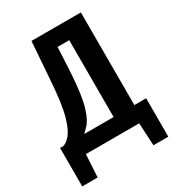

<svg xmlns="http://www.w3.org/2000/svg" viewBox="-227 -941 1132 1242"><g transform="rotate(-30 339.5 -320.5)"><path d="M17 169V-118H42Q64 -126 83 -144.5Q102 -163 117.5 -193.5Q133 -224 146 -270Q159 -316 168 -382Q177 -448 183 -536L203 -810H572V-118H660V169H549L540 0H142L132 169ZM198 -118H417V-692H330L321 -516Q316 -426 307 -363Q298 -300 285.5 -258.5Q273 -217 259 -191Q245 -165 229 -149Q213 -133 198 -118Z"/></g></svg>

Font: Oswald SemiBold
Style: Regular
Weight: 600
Designer: Vernon Adams
Foundry: Vernon Adams
Version: Version 4.100; ttfautohint (v1.8.1.43-b0c9)